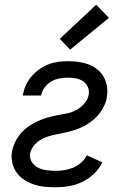

<svg xmlns="http://www.w3.org/2000/svg" viewBox="-20 -788 540 816"><path d="M217 8Q192 8 168.5 5.5Q145 3 123 -4.5Q101 -12 82 -24.5Q63 -37 50 -55.5Q37 -74 32 -97Q27 -120 31 -144Q35 -165 44.5 -184.5Q54 -204 68.5 -221Q83 -238 101.5 -251Q120 -264 140 -273Q160 -282 180.5 -288Q201 -294 222 -298Q243 -302 264 -306Q285 -310 304.5 -320.5Q324 -331 339 -348.5Q354 -366 357 -386Q360 -404 353 -419Q346 -434 332.5 -443Q319 -452 302.5 -455Q286 -458 269 -458Q251 -458 232.5 -454.5Q214 -451 197.5 -441.5Q181 -432 169.5 -416Q158 -400 155 -382Q155 -382 155 -382Q155 -382 155 -382H77Q77 -382 77 -382Q77 -382 77 -382Q80 -403 89 -423.5Q98 -444 112.5 -461.5Q127 -479 145.5 -492.5Q164 -506 184.5 -514Q205 -522 226.5 -525Q248 -528 269 -528Q291 -528 313.5 -525Q336 -522 356 -514.5Q376 -507 393 -493.5Q410 -480 420.5 -461.5Q431 -443 434.5 -421Q438 -399 434 -376Q432 -359 424.5 -342.5Q417 -326 406.5 -311Q396 -296 382 -283.5Q368 -271 352.5 -261Q337 -251 320 -244Q303 -237 286 -232Q269 -227 251.5 -223.5Q234 -220 217 -216.5Q200 -213 182.5 -207.5Q165 -202 149.5 -192Q134 -182 122.5 -167Q111 -152 108 -135Q105 -115 115.5 -99Q126 -83 142.5 -75Q159 -67 178 -64.5Q197 -62 217 -62Q235 -62 254 -65Q273 -68 291 -75.5Q309 -83 324.5 -96.5Q340 -110 349 -128L415 -98Q402 -71 379.5 -49.5Q357 -28 330 -15Q303 -2 274 3Q245 8 217 8ZM278 -577 234 -623 389 -768 443 -712Z"/></svg>

Font: Iosevka SS04
Style: Italic
Weight: 400
Italic angle: -9°
Monospace: yes
Designer: Belleve Invis
Foundry: Belleve Invis
Version: Version 19.0.0; ttfautohint (v1.8.4)